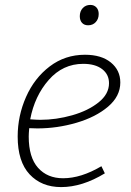

<svg xmlns="http://www.w3.org/2000/svg" viewBox="-20 -755 534 782"><path d="M99 -233Q97 -211 97 -199Q97 -114 135 -71.5Q173 -29 237 -29Q310 -29 393 -78L407 -49Q315 7 229 7Q149 7 100.5 -45Q52 -97 52 -199Q52 -283 86 -360Q120 -437 182.5 -484.5Q245 -532 326 -532Q393 -532 431.5 -500.5Q470 -469 470 -419Q470 -363 420 -320.5Q370 -278 291.5 -255Q213 -232 132 -232ZM103 -269Q131 -267 144 -267Q209 -267 274 -285.5Q339 -304 381.5 -338Q424 -372 424 -416Q424 -452 396 -473.5Q368 -495 319 -495Q236 -495 178.5 -429.5Q121 -364 103 -269ZM305 -689Q305 -709 317 -722Q329 -735 348 -735Q363 -735 372.5 -725Q382 -715 382 -698Q382 -678 370 -665Q358 -652 339 -652Q323 -652 314 -662Q305 -672 305 -689Z"/></svg>

Font: Bitter Pro Light
Style: Italic
Weight: 300
Italic angle: -9°
Designer: Sol Matas, and Bitter project Authors
Foundry: Sol Matas
Version: Version 1.010